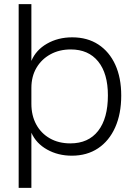

<svg xmlns="http://www.w3.org/2000/svg" viewBox="-20 -749 652 936"><path d="M71 167V-729H133V-452Q155 -505 209 -536Q263 -567 332 -567Q406 -567 459.5 -532Q513 -497 542 -433.5Q571 -370 571 -283Q571 -194 541.5 -128Q512 -62 458 -26Q404 10 330 10Q263 10 209.5 -20Q156 -50 133 -102V167ZM133 -243Q133 -186 156.5 -142.5Q180 -99 223 -74.5Q266 -50 323 -50Q411 -50 458.5 -111Q506 -172 506 -284Q506 -391 458.5 -449.5Q411 -508 325 -508Q269 -508 225.5 -484Q182 -460 157.5 -418Q133 -376 133 -320Z"/></svg>

Font: BDO Grotesk Light
Style: Regular
Weight: 300
Designer: Deni Anggara
Foundry: Lokal Container
Version: Version 2.000